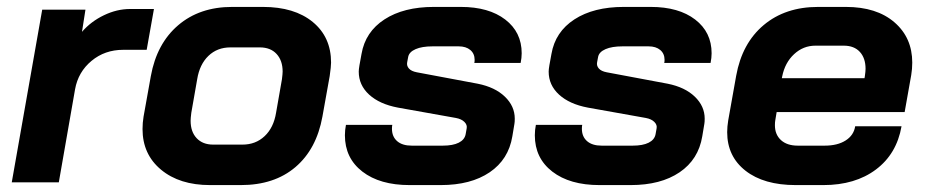

<svg xmlns="http://www.w3.org/2000/svg" viewBox="-20 -527 2677 555"><path d="M102 -499H227L217 -435Q243 -465 280.5 -483Q318 -501 356 -501H425L404 -383H336Q283 -383 244.5 -351Q206 -319 197 -269L150 0H14Z M392 -154Q392 -172 395 -190L416 -307Q433 -401 495 -454Q557 -507 651 -507H740Q831 -507 884 -463.5Q937 -420 937 -346Q937 -335 933 -307L912 -190Q895 -96 834 -44Q773 8 676 8H587Q499 8 445.5 -36.5Q392 -81 392 -154ZM681 -109Q719 -109 745 -133.5Q771 -158 778 -201L795 -298Q797 -314 797 -320Q797 -352 779.5 -371Q762 -390 731 -390H646Q608 -390 582.5 -365.5Q557 -341 550 -298L533 -201Q531 -185 531 -178Q531 -146 548.5 -127.5Q566 -109 596 -109Z M977 -136Q977 -151 980 -166H1114Q1113 -162 1113 -155Q1113 -132 1128 -119Q1143 -106 1170 -106H1260Q1289 -106 1306 -114.5Q1323 -123 1326 -139L1329 -156Q1331 -166 1322.5 -174.5Q1314 -183 1298 -186L1130 -216Q1077 -226 1047 -253.5Q1017 -281 1017 -320Q1017 -326 1019 -338L1025 -371Q1036 -435 1091.5 -471Q1147 -507 1234 -507H1312Q1393 -507 1440.5 -470.5Q1488 -434 1488 -373Q1488 -360 1485 -345H1351Q1352 -348 1352 -354Q1352 -372 1339.5 -382.5Q1327 -393 1306 -393H1230Q1200 -393 1181.5 -385Q1163 -377 1160 -363L1157 -347Q1155 -337 1162 -329Q1169 -321 1185 -318L1361 -285Q1411 -275 1439.5 -247.5Q1468 -220 1468 -184Q1468 -174 1467 -169L1461 -133Q1450 -66 1395.5 -29Q1341 8 1254 8H1164Q1078 8 1027.5 -31Q977 -70 977 -136Z M1526 -136Q1526 -151 1529 -166H1663Q1662 -162 1662 -155Q1662 -132 1677 -119Q1692 -106 1719 -106H1809Q1838 -106 1855 -114.5Q1872 -123 1875 -139L1878 -156Q1880 -166 1871.5 -174.5Q1863 -183 1847 -186L1679 -216Q1626 -226 1596 -253.5Q1566 -281 1566 -320Q1566 -326 1568 -338L1574 -371Q1585 -435 1640.5 -471Q1696 -507 1783 -507H1861Q1942 -507 1989.5 -470.5Q2037 -434 2037 -373Q2037 -360 2034 -345H1900Q1901 -348 1901 -354Q1901 -372 1888.5 -382.5Q1876 -393 1855 -393H1779Q1749 -393 1730.5 -385Q1712 -377 1709 -363L1706 -347Q1704 -337 1711 -329Q1718 -321 1734 -318L1910 -285Q1960 -275 1988.5 -247.5Q2017 -220 2017 -184Q2017 -174 2016 -169L2010 -133Q1999 -66 1944.5 -29Q1890 8 1803 8H1713Q1627 8 1576.5 -31Q1526 -70 1526 -136Z M2082 -145Q2082 -161 2085 -179L2108 -308Q2125 -402 2187.5 -454.5Q2250 -507 2345 -507H2425Q2514 -507 2565.5 -462.5Q2617 -418 2617 -346Q2617 -328 2614 -310L2595 -203H2225L2221 -179Q2220 -174 2220 -165Q2220 -138 2237.5 -122Q2255 -106 2286 -106H2364Q2401 -106 2424.5 -121Q2448 -136 2452 -162H2586Q2572 -82 2512 -37Q2452 8 2360 8H2280Q2188 8 2135 -33.5Q2082 -75 2082 -145ZM2479 -301 2480 -307Q2482 -321 2482 -328Q2482 -359 2465.5 -377Q2449 -395 2419 -395H2337Q2302 -395 2275.5 -370.5Q2249 -346 2241 -306L2240 -301Z"/></svg>

Font: Bai Jamjuree
Style: Bold Italic
Weight: 700
Italic angle: -10°
Designer: Katatrad Aksorn Co.,Ltd.
Foundry: Cadson Demak Co.,Ltd.
Version: Version 1.000; ttfautohint (v1.6)